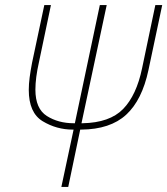

<svg xmlns="http://www.w3.org/2000/svg" viewBox="-20 -734 657 754"><path d="M221 0H248L295 -225H299Q413 -226 475.5 -283.5Q538 -341 563 -459L617 -714H590L538 -466Q516 -360 463.5 -306Q411 -252 304 -250H300L399 -714H372L274 -250H270Q209 -250 164 -278.5Q119 -307 119 -382Q119 -428 133 -490L180 -714H154L106 -488Q100 -457 96.5 -430.5Q93 -404 93 -381Q93 -291 147.5 -258Q202 -225 266 -225H269Z"/></svg>

Font: Noto Sans UI SemiCondensed Thin
Style: Italic
Weight: 250
Width: 4
Italic angle: -12°
Designer: Monotype Design Team
Foundry: Monotype Imaging Inc.
Version: Version 1.901